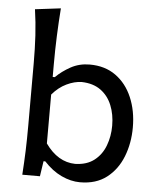

<svg xmlns="http://www.w3.org/2000/svg" viewBox="-55 -837 739 896"><g transform="rotate(5 314.0 -388.5)"><path d="M353 11.7Q310.1 11.7 265.9 -9Q221.7 -29.8 183.6 -71.3H175.3L164.6 0H82Q85.9 -58.1 87.9 -112.3Q89.8 -166.5 89.8 -231.9V-523.9Q89.8 -590.3 86.2 -652.3Q82.5 -714.4 73.7 -774.4L193.8 -789.1Q189 -725.1 186.3 -659.7Q183.6 -594.2 183.6 -523.9V-466.8H193.4Q222.2 -495.6 262.2 -517.6Q302.2 -539.6 351.1 -539.6Q422.9 -539.6 473.1 -503.4Q523.4 -467.3 550 -405Q576.7 -342.8 576.7 -264.6Q576.7 -190.9 552 -127.9Q527.3 -64.9 477.8 -26.6Q428.2 11.7 353 11.7ZM323.2 -71.8Q377.9 -73.2 412.6 -100.3Q447.3 -127.4 463.6 -170.9Q480 -214.4 480 -264.2Q480 -316.9 462.6 -359.6Q445.3 -402.3 410.2 -428Q375 -453.6 321.3 -455.1Q287.1 -454.6 250.2 -437Q213.4 -419.4 183.6 -384.3V-155.3Q241.7 -73.2 323.2 -71.8Z"/></g></svg>

Font: Pinar-DS1-FD Medium
Style: Regular
Weight: 500
Designer: Amin Abedi
Version: Version 3.000